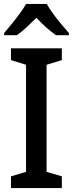

<svg xmlns="http://www.w3.org/2000/svg" viewBox="-20 -961 372 981"><path d="M296 0H36V-60L113 -83V-630L36 -654V-714H296V-654L218 -630V-83L296 -60ZM219 -941Q231 -919 250.5 -892Q270 -865 292 -839Q314 -813 332 -792V-781H266Q218 -815 166 -870Q140 -844 114.5 -820.5Q89 -797 66 -781H1V-792Q19 -813 40.5 -839.5Q62 -866 81.5 -892.5Q101 -919 113 -941Z"/></svg>

Font: Noto Sans Ethiopic SemiCondensed Medium
Style: Regular
Weight: 500
Width: 4
Designer: Monotype Design Team
Foundry: Monotype Imaging Inc.
Version: Version 2.102; ttfautohint (v1.8.4.7-5d5b)